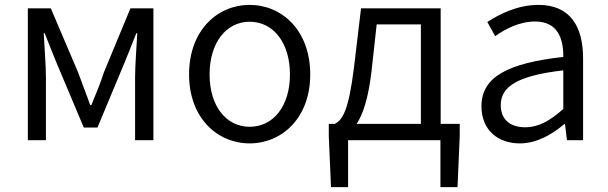

<svg xmlns="http://www.w3.org/2000/svg" viewBox="-20 -574 2489 786"><path d="M94 0H168V-258C168 -305 162 -382 159 -438H163C179 -396 197 -353 213 -313L323 -52H379L488 -313C504 -353 522 -396 538 -438H542C539 -382 533 -305 533 -258V0H608V-540H514L405 -277C391 -232 372 -188 354 -144H349C334 -188 316 -232 300 -277L188 -540H94Z M1002 13C1134 13 1250 -91 1250 -269C1250 -450 1134 -554 1002 -554C870 -554 754 -450 754 -269C754 -91 870 13 1002 13ZM1002 -55C905 -55 838 -141 838 -269C838 -398 905 -485 1002 -485C1100 -485 1167 -398 1167 -269C1167 -141 1100 -55 1002 -55Z M1405 0H1783V192H1853L1862 -16V-67H1784V-540H1458L1429 -297C1407 -120 1382 -83 1351 -67H1326V-16L1335 192H1405ZM1440 -67C1465 -105 1488 -170 1501 -283L1522 -474H1703V-67Z M2108 13C2176 13 2238 -22 2290 -66H2293L2301 0H2367V-335C2367 -465 2315 -554 2184 -554C2097 -554 2021 -514 1975 -484L2007 -426C2048 -455 2106 -486 2171 -486C2264 -486 2287 -414 2286 -341C2054 -315 1951 -257 1951 -139C1951 -41 2019 13 2108 13ZM2130 -53C2075 -53 2030 -79 2030 -144C2030 -218 2095 -264 2286 -286V-128C2231 -79 2184 -53 2130 -53Z"/></svg>

Font: Noto Sans JP DemiLight
Style: Regular
Weight: 350
Designer: Ryoko NISHIZUKA 西塚涼子 (kana, bopomofo & ideographs); Paul D. Hunt (Latin, Greek & Cyrillic); Sandoll Communications 산돌커뮤니
Foundry: Adobe
Version: Version 2.004;hotconv 1.0.118;makeotfexe 2.5.65603